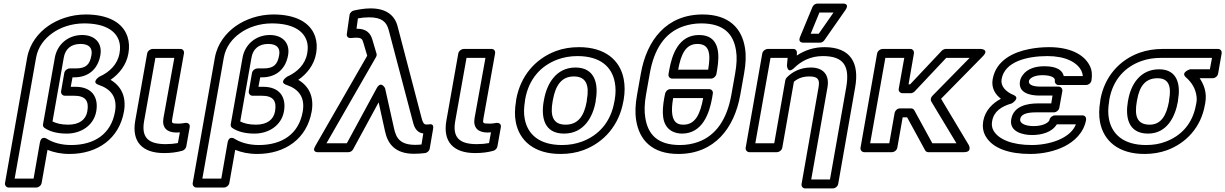

<svg xmlns="http://www.w3.org/2000/svg" viewBox="-20 -827 6860 1075"><path d="M378 -15C323 -15 276 -29 244 -49C244 -49 211 -73 203 -27L168 173H62L182 -504C193 -566 230 -611 274 -642C317 -673 380 -696 451 -696C561 -696 626 -659 646 -599C653 -579 654 -555 649 -528C638 -466 593 -423 537 -398C537 -398 488 -367 532 -352C601 -329 638 -283 624 -202C602 -76 508 -15 378 -15ZM674 -202C689 -287 657 -346 599 -380C646 -412 688 -463 699 -528C705 -562 703 -593 694 -621C667 -704 580 -746 460 -746C378 -746 303 -719 249 -681C195 -643 146 -583 132 -504L8 198C6 209 14 223 29 223H184C195 223 210 213 213 198L246 12C280 26 322 35 369 35C527 35 647 -51 674 -202ZM519 -204C533 -286 492 -341 403 -341H376L386 -394H396C479 -394 529 -444 542 -518C554 -586 511 -631 440 -631C361 -631 300 -578 287 -504L221 -132C219 -123 223 -115 229 -111C259 -90 302 -79 354 -79C433 -79 505 -124 519 -204ZM469 -204C461 -157 424 -129 362 -129C324 -129 296 -136 274 -147L337 -504C345 -552 377 -581 431 -581C480 -581 499 -557 492 -518C483 -466 462 -444 405 -444H370C359 -444 343 -434 340 -419L322 -316C320 -305 328 -291 343 -291H394C459 -291 479 -262 469 -204Z M907 -20C806 -20 771 -61 787 -150L850 -503H956L895 -165C886 -112 915 -85 967 -85C974 -85 981 -86 987 -86L976 -26C954 -22 934 -20 907 -20ZM898 30C937 30 969 26 1001 17C1011 14 1021 4 1023 -7L1042 -114C1046 -136 1028 -140 1018 -139L998 -136C991 -135 984 -135 975 -135C941 -135 940 -138 945 -165L1010 -528C1012 -542 1004 -553 990 -553H834C823 -553 807 -543 804 -528L737 -150C717 -34 776 30 898 30Z M1429 -15C1374 -15 1327 -29 1295 -49C1295 -49 1262 -73 1254 -27L1219 173H1113L1233 -504C1244 -566 1281 -611 1325 -642C1368 -673 1431 -696 1502 -696C1612 -696 1677 -659 1697 -599C1704 -579 1705 -555 1700 -528C1689 -466 1644 -423 1588 -398C1588 -398 1539 -367 1583 -352C1652 -329 1689 -283 1675 -202C1653 -76 1559 -15 1429 -15ZM1725 -202C1740 -287 1708 -346 1650 -380C1697 -412 1739 -463 1750 -528C1756 -562 1754 -593 1745 -621C1718 -704 1631 -746 1511 -746C1429 -746 1354 -719 1300 -681C1246 -643 1197 -583 1183 -504L1059 198C1057 209 1065 223 1080 223H1235C1246 223 1261 213 1264 198L1297 12C1331 26 1373 35 1420 35C1578 35 1698 -51 1725 -202ZM1570 -204C1584 -286 1543 -341 1454 -341H1427L1437 -394H1447C1530 -394 1580 -444 1593 -518C1605 -586 1562 -631 1491 -631C1412 -631 1351 -578 1338 -504L1272 -132C1270 -123 1274 -115 1280 -111C1310 -90 1353 -79 1405 -79C1484 -79 1556 -124 1570 -204ZM1520 -204C1512 -157 1475 -129 1413 -129C1375 -129 1347 -136 1325 -147L1388 -504C1396 -552 1428 -581 1482 -581C1531 -581 1550 -557 1543 -518C1534 -466 1513 -444 1456 -444H1421C1410 -444 1394 -434 1391 -419L1373 -316C1371 -305 1379 -291 1394 -291H1445C1510 -291 1530 -262 1520 -204Z M1984 -724C2005 -728 2025 -730 2046 -730C2118 -730 2144 -704 2156 -660L2291 -148C2296 -129 2305 -85 2350 -80L2340 -18C2330 -17 2318 -16 2306 -16C2222 -16 2198 -52 2186 -109L2136 -333C2136 -333 2114 -378 2089 -333L1922 -25H1808L2085 -507C2089 -514 2090 -521 2088 -527L2064 -608C2054 -641 2030 -666 1982 -666H1976ZM2376 -130H2366C2353 -130 2346 -143 2340 -168L2206 -680C2190 -741 2143 -780 2055 -780C2021 -780 1988 -774 1961 -768C1951 -766 1939 -756 1937 -743L1922 -638C1919 -618 1934 -613 1945 -614C1956 -615 1964 -616 1974 -616C2004 -616 2009 -608 2015 -586L2036 -515L1745 -9C1723 29 1763 25 1763 25H1931C1941 25 1952 19 1957 9L2100 -254L2136 -91C2151 -21 2193 34 2298 34C2324 34 2343 32 2360 30C2371 29 2384 18 2386 5L2405 -106C2411 -140 2383 -130 2376 -130Z M2649 -20C2548 -20 2513 -61 2529 -150L2592 -503H2698L2637 -165C2628 -112 2657 -85 2709 -85C2716 -85 2723 -86 2729 -86L2718 -26C2696 -22 2676 -20 2649 -20ZM2640 30C2679 30 2711 26 2743 17C2753 14 2763 4 2765 -7L2784 -114C2788 -136 2770 -140 2760 -139L2740 -136C2733 -135 2726 -135 2717 -135C2683 -135 2682 -138 2687 -165L2752 -528C2754 -542 2746 -553 2732 -553H2576C2565 -553 2549 -543 2546 -528L2479 -150C2459 -34 2518 30 2640 30Z M2920 -269C2940 -385 3008 -459 3102 -494C3135 -506 3172 -513 3213 -513C3342 -513 3406 -452 3422 -367C3428 -337 3428 -305 3422 -269L3420 -259C3400 -143 3332 -69 3238 -34C3205 -22 3168 -15 3127 -15C2998 -15 2934 -76 2918 -161C2912 -191 2913 -223 2919 -259ZM2870 -269 2869 -259C2862 -218 2861 -179 2868 -143C2888 -39 2971 35 3118 35C3165 35 3208 28 3248 13C3362 -30 3446 -125 3470 -259L3472 -269C3479 -310 3479 -349 3472 -385C3452 -489 3369 -563 3222 -563C3175 -563 3132 -556 3092 -541C2978 -498 2894 -403 2870 -269ZM3316 -269C3331 -356 3312 -449 3202 -449C3092 -449 3041 -355 3026 -269L3024 -259C3009 -171 3026 -79 3138 -79C3249 -79 3300 -172 3315 -259ZM3266 -269 3265 -259C3251 -180 3218 -129 3147 -129C3075 -129 3060 -179 3074 -259L3076 -269C3090 -347 3123 -399 3193 -399C3264 -399 3280 -347 3266 -269Z M4075 -297C4051 -160 3989 -68 3888 -32C3857 -21 3824 -15 3787 -15C3659 -15 3607 -77 3593 -168C3587 -203 3588 -246 3597 -297L3618 -415C3642 -553 3702 -643 3804 -679C3836 -690 3870 -696 3906 -696C4034 -696 4087 -635 4101 -544C4107 -509 4105 -466 4096 -415ZM3568 -415 3547 -297C3537 -242 3535 -195 3542 -153C3559 -45 3629 35 3778 35C3980 35 4092 -109 4125 -297L4146 -415C4156 -470 4158 -517 4151 -559C4134 -667 4063 -746 3914 -746C3712 -746 3601 -603 3568 -415ZM3951 -328H3733C3718 -328 3706 -314 3704 -303L3699 -278C3686 -204 3682 -125 3743 -92C3759 -84 3778 -79 3798 -79C3914 -79 3952 -194 3967 -278L3971 -303C3974 -318 3962 -328 3951 -328ZM3917 -278C3901 -190 3874 -129 3807 -129C3793 -129 3782 -131 3773 -136C3741 -153 3736 -204 3749 -278ZM3894 -631C3778 -631 3742 -519 3727 -435L3723 -412C3720 -397 3732 -387 3743 -387H3961C3976 -387 3989 -401 3991 -412L3995 -435C4010 -521 4011 -631 3894 -631ZM3885 -581C3953 -581 3960 -526 3945 -437H3777C3793 -524 3819 -581 3885 -581Z M4520 -449C4463 -449 4417 -426 4385 -393C4381 -389 4378 -383 4377 -378L4315 -25H4209L4294 -503H4390L4386 -461C4386 -461 4388 -409 4427 -447C4465 -484 4517 -513 4587 -513C4707 -513 4738 -454 4718 -338L4627 178H4522L4613 -338C4625 -406 4591 -449 4520 -449ZM4511 -399C4559 -399 4571 -383 4563 -338L4468 203C4466 214 4473 228 4488 228H4644C4655 228 4670 218 4673 203L4768 -338C4792 -472 4745 -563 4596 -563C4536 -563 4485 -545 4441 -516L4442 -530C4443 -542 4435 -553 4422 -553H4278C4267 -553 4251 -543 4248 -528L4155 0C4153 11 4161 25 4176 25H4331C4342 25 4357 15 4360 0L4425 -369C4444 -386 4472 -399 4511 -399ZM4568 -757H4647L4564 -638H4519ZM4557 -807C4546 -807 4534 -800 4529 -788L4459 -619C4447 -590 4472 -588 4478 -588H4571C4580 -588 4589 -593 4595 -601L4713 -770C4741 -811 4697 -807 4697 -807Z M5081 -220H5018C5003 -220 4991 -206 4989 -195L4959 -25H4852L4937 -503H5043L5012 -330C5009 -315 5022 -305 5033 -305H5079C5087 -305 5096 -310 5101 -315L5278 -503H5409L5200 -290C5191 -281 5189 -267 5194 -259L5335 -25H5200L5099 -210C5095 -217 5088 -220 5081 -220ZM5059 -170 5160 15C5163 21 5170 25 5178 25H5377C5426 25 5404 -15 5404 -15L5249 -274L5483 -512C5521 -551 5471 -553 5471 -553H5275C5269 -553 5259 -549 5253 -543L5076 -355H5067L5097 -528C5099 -539 5092 -553 5077 -553H4921C4910 -553 4894 -543 4891 -528L4798 0C4796 11 4804 25 4819 25H4975C4986 25 5001 15 5004 0L5034 -170Z M5897 -131H6004C5990 -95 5960 -70 5925 -52C5883 -30 5820 -15 5757 -15C5648 -15 5570 -46 5542 -97C5534 -112 5531 -128 5535 -149C5544 -202 5585 -231 5645 -248C5645 -248 5695 -278 5655 -295C5612 -313 5581 -344 5588 -384C5605 -482 5730 -513 5845 -513C5944 -513 6011 -479 6035 -430C6039 -421 6042 -411 6043 -401H5936C5924 -450 5866 -456 5826 -456C5780 -456 5732 -444 5705 -405C5698 -395 5693 -384 5691 -373C5679 -307 5747 -292 5798 -292H5873L5866 -248H5791C5735 -248 5655 -235 5642 -160C5629 -89 5707 -71 5758 -71C5812 -71 5870 -86 5897 -131ZM5782 -198H5882C5893 -198 5908 -208 5911 -223L5928 -317C5930 -328 5922 -342 5907 -342H5807C5754 -342 5738 -357 5741 -373C5741 -375 5742 -378 5745 -382C5754 -394 5777 -406 5817 -406C5867 -406 5889 -391 5886 -376C5884 -365 5892 -351 5907 -351H6062C6073 -351 6088 -361 6091 -376C6096 -406 6094 -434 6082 -458C6048 -527 5963 -563 5854 -563C5814 -563 5776 -559 5741 -552C5655 -535 5557 -490 5538 -384C5529 -334 5553 -298 5584 -274C5537 -249 5496 -209 5485 -149C5480 -119 5484 -91 5497 -67C5536 5 5633 35 5748 35C5819 35 5888 19 5941 -8C5994 -35 6048 -83 6061 -156C6063 -167 6056 -181 6041 -181H5886C5875 -181 5859 -171 5856 -156C5855 -153 5855 -151 5852 -148C5840 -134 5811 -121 5767 -121C5714 -121 5688 -140 5692 -160C5696 -185 5722 -198 5782 -198Z M6754 -439H6643C6643 -439 6588 -422 6620 -394C6651 -367 6673 -333 6679 -290C6681 -277 6681 -263 6678 -249L6676 -239C6657 -133 6592 -65 6504 -33C6472 -21 6437 -15 6397 -15C6269 -15 6205 -77 6189 -161C6183 -191 6184 -223 6190 -259L6191 -269C6211 -381 6278 -452 6370 -485C6403 -497 6440 -503 6482 -503H6766ZM6697 -389H6771C6782 -389 6797 -399 6800 -414L6820 -528C6822 -539 6815 -553 6800 -553H6490C6444 -553 6401 -546 6361 -532C6249 -492 6164 -399 6141 -269L6140 -259C6133 -218 6132 -179 6139 -143C6159 -39 6241 35 6388 35C6433 35 6475 28 6514 14C6620 -25 6704 -113 6726 -239L6728 -249C6739 -310 6720 -354 6697 -389ZM6470 -439C6364 -439 6312 -354 6297 -269L6295 -259C6280 -172 6296 -79 6408 -79C6517 -79 6561 -179 6575 -259L6576 -269C6590 -349 6575 -439 6470 -439ZM6461 -389C6525 -389 6539 -342 6526 -269L6525 -259C6511 -181 6481 -129 6417 -129C6345 -129 6331 -179 6345 -259L6347 -269C6360 -343 6392 -389 6461 -389Z"/></svg>

Font: Asimov
Style: WidOuIt
Weight: 500
Designer: Google
Version: Version 2.000980; 2014